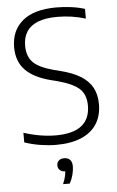

<svg xmlns="http://www.w3.org/2000/svg" viewBox="-63 -791 647 1063"><g transform="rotate(-5 260.0 -260.0)"><path d="M225.5 9Q184 9 138 1.8Q92 -5.5 49.5 -20V-73.5Q80.5 -63.5 111 -56.8Q141.5 -50 170.8 -46.8Q200 -43.5 227 -43.5Q323.5 -43.5 371 -81.2Q418.5 -119 418.5 -192.5Q418.5 -254.5 382.2 -287Q346 -319.5 261.5 -342L225.5 -351Q132 -375 85.8 -423Q39.5 -471 39.5 -549.5Q39.5 -642 103 -695.5Q166.5 -749 291.5 -749Q332.5 -749 373.8 -743.5Q415 -738 449 -727V-673Q410.5 -685 371.2 -690.8Q332 -696.5 292 -696.5Q227 -696.5 184.5 -679.8Q142 -663 121.5 -630.8Q101 -598.5 101 -553Q101 -493 134 -460Q167 -427 247.5 -405.5L283.5 -396.5Q351 -379.5 394.5 -352.8Q438 -326 459 -287.2Q480 -248.5 480 -195.5Q480 -130 450.2 -84.2Q420.5 -38.5 363.5 -14.8Q306.5 9 225.5 9ZM243.5 229Q255.5 200.5 259.2 180Q263 159.5 263 140L270.5 159.5H263.5Q243 159.5 232 149.2Q221 139 221 122.5Q221 106.5 231.8 96.5Q242.5 86.5 262 86.5Q283 86.5 294.5 98.8Q306 111 306 135.5Q306 155.5 299.8 180.5Q293.5 205.5 281 229Z"/></g></svg>

Font: Encode Sans SC Condensed Thin Light
Style: Regular
Weight: 300
Version: Version 3.002